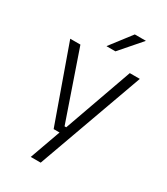

<svg xmlns="http://www.w3.org/2000/svg" viewBox="-208 -774 903 1037"><g transform="rotate(30 243.0 -255.0)"><path d="M236 -62.5H273L241.5 -48.5L397.5 -487.5H460L222.5 172H160.5L237.5 -43L263 -20H192.5L26 -487.5H89.5ZM216.5 -552 316.5 -682H385V-681L271.5 -550.5H216.5Z"/></g></svg>

Font: Anek Devanagari Medium Light
Style: Regular
Weight: 300
Version: Version 1.003